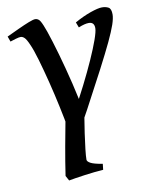

<svg xmlns="http://www.w3.org/2000/svg" viewBox="-91 -515 626 817"><g transform="rotate(-10 222.5 -106.5)"><path d="M254.9 -22.9 193.8 42 175.3 27.8Q168 -14.6 156.2 -69.8Q144.5 -125 130.4 -181.4Q116.2 -237.8 102.8 -283.7Q89.4 -329.6 78.6 -353Q67.9 -377.9 59.8 -385.5Q51.8 -393.1 43.5 -393.1Q36.6 -393.1 22.2 -388.9Q7.8 -384.8 -2 -381.3L-10.3 -404.3Q15.6 -416.5 42 -428.7Q68.4 -440.9 88.9 -449Q109.4 -457 117.7 -457Q131.3 -457 139.6 -442.9Q147.9 -428.7 159.7 -395Q173.8 -354 191.7 -291.7Q209.5 -229.5 226.6 -158.9Q243.7 -88.4 254.9 -22.9ZM445.8 -419.9Q445.8 -403.3 436.8 -376.7Q427.7 -350.1 407.5 -307.1Q387.2 -264.2 353.3 -199Q319.3 -133.8 269 -40Q255.4 -14.2 241.9 9Q228.5 32.2 215.3 53.7L203.1 -22L212.4 -36.1Q242.7 -89.8 269.8 -143.6Q296.9 -197.3 317.9 -244.4Q338.9 -291.5 351.1 -325.9Q363.3 -360.4 363.3 -375Q363.3 -401.4 339.4 -401.4Q331.1 -401.4 320.1 -398.7Q309.1 -396 294.9 -390.1L286.1 -413.1Q321.3 -433.1 355.2 -445.1Q389.2 -457 405.8 -457Q422.4 -457 434.1 -450.7Q445.8 -444.3 445.8 -419.9ZM171.4 -17.6H252.9Q246.6 20 241.2 57.4Q235.8 94.7 232.4 124.8Q229 154.8 229 169.9Q229 177.7 242.7 185.3Q256.3 192.9 294.4 199.2L291.5 224.6Q254.4 227.1 210.4 233.2Q166.5 239.3 141.1 244.1L129.4 222.7Q138.2 162.6 149.9 97.9Q161.6 33.2 171.4 -17.6Z"/></g></svg>

Font: Gentium Book Plus
Style: Italic
Weight: 400
Italic angle: -8°
Designer: Victor Gaultney, Annie Olsen, Iska Routamaa, Becca Hirsbrunner
Foundry: SIL International
Version: Version 6.101